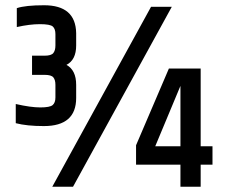

<svg xmlns="http://www.w3.org/2000/svg" viewBox="-20 -711 882 731"><path d="M148 -691Q268 -691 270 -585V-538Q270 -483 233 -464Q270 -444 270 -388V-338Q270 -231 147 -231Q82 -231 40 -242V-315Q97 -302 133.5 -302Q170 -302 180.5 -311Q191 -320 191 -340V-388Q191 -407 183 -416.5Q175 -426 150 -426H102V-499H150Q175 -499 183 -509Q191 -519 191 -538V-581Q191 -601 181 -610Q171 -619 132 -619Q93 -619 44 -608V-680Q77 -691 148 -691ZM555 -685H634L258 0H179ZM667 -154V-384L571 -154ZM744 -450V-154H789V-84H744V0H667V-84H498V-158L623 -450Z"/></svg>

Font: Khand SemiBold
Style: Regular
Weight: 600
Designer: Devanagari: Sanchit Sawaria, Jyotish Sonowal; Latin: Satya Rajpurohit
Foundry: Indian Type Foundry
Version: Version 1.101;PS 1.0;hotconv 1.0.78;makeotf.lib2.5.61930; tt